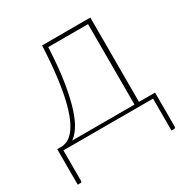

<svg xmlns="http://www.w3.org/2000/svg" viewBox="-156 -623 902 932"><g transform="rotate(-30 295.0 -157.0)"><path d="M474.5 -493V-20.5H564.5V169.5Q564.5 179 555.5 179H541.5V0H39V171.5Q39 174.5 37.2 176.8Q35.5 179 31.5 179H16V-20H37Q55 -20 73 -28.2Q91 -36.5 108.2 -57Q125.5 -77.5 140.8 -112.2Q156 -147 168.8 -199.5Q181.5 -252 190.5 -324.5Q199.5 -397 204 -493ZM226 -471Q220.5 -356 207.2 -276Q194 -196 176.5 -143.2Q159 -90.5 139 -61.5Q119 -32.5 99.5 -20H449V-471Z"/></g></svg>

Font: Lato Thin
Style: Regular
Weight: 200
Designer: Lukasz Dziedzic
Foundry: tyPoland Lukasz Dziedzic
Version: Version 2.007; 2014-02-27